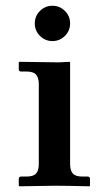

<svg xmlns="http://www.w3.org/2000/svg" viewBox="-20 -653 356 674"><path d="M226.1 -434.1V-77.1Q226.1 -54.7 235.6 -43.9Q245.1 -33.2 269 -33.2H288.1Q295.9 -33.2 295.9 -23.9V-1L293.9 1Q212.9 -1 173.8 -1L47.9 1L45.9 -1V-23.9Q45.9 -33.2 54.2 -33.2H73.2Q97.2 -33.2 106.7 -43.9Q116.2 -54.7 116.2 -77.1V-357.9Q116.2 -379.9 106.7 -390.9Q97.2 -401.9 73.2 -401.9H54.2Q45.9 -401.9 45.9 -410.2V-434.1L47.9 -436Q150.9 -434.1 187 -434.1L224.1 -436ZM120.4 -526.9Q102.1 -544.9 102.1 -570.8Q102.1 -596.7 120.4 -614.7Q138.7 -632.8 164.1 -632.8Q189.5 -632.8 207.8 -614.7Q226.1 -596.7 226.1 -570.8Q226.1 -544.9 207.8 -526.9Q189.5 -508.8 164.1 -508.8Q138.7 -508.8 120.4 -526.9Z"/></svg>

Font: Linux Libertine G
Style: Semibold
Weight: 600
Designer: Philipp H. Poll
Foundry: Philipp H. Poll
Version: Version 5.1.1